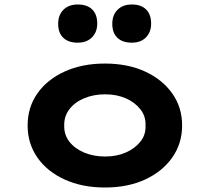

<svg xmlns="http://www.w3.org/2000/svg" viewBox="-20 -825 934 855"><path d="M447 10Q346 10 268 -25.5Q190 -61 146.5 -123.5Q103 -186 103 -266Q103 -347 146.5 -409Q190 -471 268 -506.5Q346 -542 447 -542Q549 -542 626 -506.5Q703 -471 747 -409Q791 -347 791 -266Q791 -186 747 -123.5Q703 -61 626 -25.5Q549 10 447 10ZM448 -128Q499 -128 539.5 -145.5Q580 -163 605 -194Q630 -225 628 -266Q630 -307 605 -338.5Q580 -370 539.5 -387.5Q499 -405 448 -405Q397 -405 355 -387.5Q313 -370 289 -338.5Q265 -307 266 -266Q265 -225 289 -194Q313 -163 355 -145.5Q397 -128 448 -128ZM567 -635Q525 -635 502.5 -657Q480 -679 480 -719Q480 -758 503.5 -781.5Q527 -805 567 -805Q608 -805 630.5 -783Q653 -761 653 -720Q653 -682 630 -658.5Q607 -635 567 -635ZM326 -635Q284 -635 261.5 -657Q239 -679 239 -719Q239 -758 262.5 -781.5Q286 -805 326 -805Q368 -805 390.5 -783Q413 -761 413 -720Q413 -682 389.5 -658.5Q366 -635 326 -635Z"/></svg>

Font: Lexend Peta
Style: Bold
Weight: 700
Designer: Bonnie Shaver-Troup, Thomas Jockin
Foundry: Lexend
Version: Version 1.007